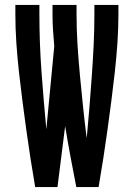

<svg xmlns="http://www.w3.org/2000/svg" viewBox="-20 -755 540 775"><path d="M122 0Q112 -58 103 -116Q94 -174 86 -232Q78 -290 70.5 -348Q63 -406 56.5 -464.5Q50 -523 46 -581.5Q42 -640 42 -698V-735H139V-698Q139 -582 147.5 -465.5Q156 -349 167 -233L199 -568Q196 -601 194 -633.5Q192 -666 192 -698V-735H289V-698Q289 -635 293 -572.5Q297 -510 303 -447Q309 -384 315.5 -321.5Q322 -259 330 -197Q336 -259 341 -322Q346 -385 350.5 -447.5Q355 -510 358 -572.5Q361 -635 361 -698V-735H458V-698Q458 -640 454 -581.5Q450 -523 443.5 -464.5Q437 -406 429.5 -348Q422 -290 414 -232Q406 -174 397 -116Q388 -58 378 0H288Q276 -61 264.5 -122.5Q253 -184 243 -246L212 0Z"/></svg>

Font: Iosevka Term Curly
Style: Bold
Weight: 700
Designer: Belleve Invis
Foundry: Belleve Invis
Version: Version 32.3.0